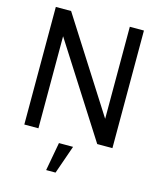

<svg xmlns="http://www.w3.org/2000/svg" viewBox="-133 -792 909 1104"><g transform="rotate(15 322.0 -240.0)"><path d="M60 0V-700H151L500.5 -152V-700H584.5V0H494L144 -548V0ZM249 220.5 280 51.5H364L305 220.5Z"/></g></svg>

Font: Urbanist Medium
Style: Regular
Weight: 500
Designer: Corey Hu
Foundry: Corey Hu
Version: Version 1.321; ttfautohint (v1.8.4.7-5d5b)